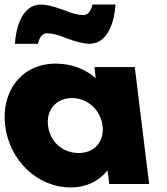

<svg xmlns="http://www.w3.org/2000/svg" viewBox="-31 -807 734 842"><path d="M253.2 -642C253.2 -642 321.5 -615 360.5 -615C470.5 -615 475.4 -787 475.4 -787H374.4C374.4 -787 367 -741 335 -741C299 -741 256.7 -760 256.7 -760C256.7 -760 188.4 -787 149.4 -787C39.4 -787 34.5 -615 34.5 -615H135.5C135.5 -615 142.8 -661 174.8 -661C210.8 -661 253.2 -642 253.2 -642ZM-8.4 -256C-26.9 -406 63.2 -528 213.2 -528C282.2 -528 342 -505 389 -464L383 -513H560L623 0H448L440.9 -58H438.9C406 -16 349.8 15 279.8 15C129.8 15 10 -106 -8.4 -256ZM179.6 -256C188.2 -186 242.3 -136 314.3 -136C383.3 -136 427.2 -186 418.6 -256C409.8 -327 350.7 -377 284.7 -377C217.7 -377 170.8 -327 179.6 -256Z"/></svg>

Font: Hussar
Style: BdOpOblOne
Weight: 700
Foundry: Cannot Into Space Fonts
Version: Version 2.00